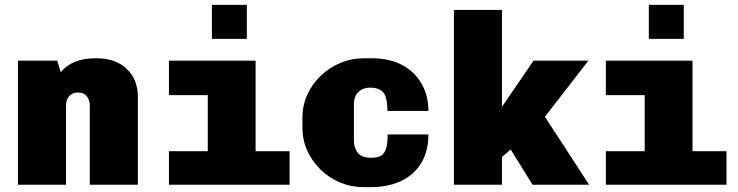

<svg xmlns="http://www.w3.org/2000/svg" viewBox="-20 -761 3040 791"><path d="M54 0V-511H216L230 -464Q254 -492 289 -506.5Q324 -521 376 -521Q456 -521 502 -477.5Q548 -434 548 -361V0H350V-325Q350 -350 337 -365Q324 -380 301 -380Q286 -380 275 -373Q264 -366 258 -354Q252 -342 252 -325V0Z M836 0V-369H676V-511H1033V0ZM676 0V-138H1173V0ZM853 -601V-741H997V-601Z M1478 10Q1427 10 1381.5 -9Q1336 -28 1301 -62Q1266 -96 1246 -140Q1226 -184 1226 -235V-276Q1226 -327 1246 -371Q1266 -415 1301.5 -449Q1337 -483 1383 -502Q1429 -521 1481 -521H1511Q1586 -521 1638 -492.5Q1690 -464 1717.5 -415Q1745 -366 1745 -304H1576Q1576 -341 1569 -361.5Q1562 -382 1546 -391Q1530 -400 1504 -400Q1476 -400 1457 -382.5Q1438 -365 1438 -330V-181Q1438 -152 1454 -131.5Q1470 -111 1509 -111Q1535 -111 1549.5 -119.5Q1564 -128 1570.5 -149Q1577 -170 1577 -207H1745Q1745 -138 1715.5 -89.5Q1686 -41 1632.5 -15.5Q1579 10 1507 10Z M1850 0V-720H2048V-321L2178 -511H2404L2225 -280L2407 0H2174L2084 -145L2048 -114V0Z M2636 0V-369H2476V-511H2833V0ZM2476 0V-138H2973V0ZM2653 -601V-741H2797V-601Z"/></svg>

Font: Chivo Mono Black
Style: Regular
Weight: 900
Designer: Hector Gatti
Foundry: Omnibus-Type
Version: Version 1.008